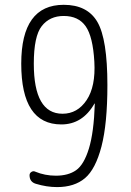

<svg xmlns="http://www.w3.org/2000/svg" viewBox="-20 -760 540 790"><path d="M242.2 -694.3Q184.6 -694.3 151.9 -652.8Q119.1 -611.3 119.1 -498Q119.1 -292 237.3 -292Q298.8 -292 336.4 -348.1Q374 -404.3 368.2 -505.9Q362.3 -609.4 332.5 -651.9Q302.7 -694.3 242.2 -694.3ZM232.4 -248Q67.4 -248 67.4 -498Q67.4 -740.2 242.2 -740.2Q339.8 -740.2 380.9 -669.4Q421.9 -598.6 421.9 -410.2Q421.9 -251 397.5 -157.2Q373 -63.5 329.6 -26.9Q286.1 9.8 214.8 9.8Q171.9 9.8 127 -3.9Q101.6 -11.7 101.6 -39.1Q101.6 -47.9 109.4 -52.7Q117.2 -57.6 125 -53.7Q165 -37.1 210 -37.1Q260.7 -37.1 293 -59.6Q325.2 -82 345.7 -148.4Q366.2 -214.8 370.1 -333Q370.1 -334 369.1 -334Q368.2 -334 368.2 -333Q319.3 -248 232.4 -248Z"/></svg>

Font: Rounded-L Mgen+ 1m light
Style: Regular
Weight: 200
Designer: [Source Han Sans]
Ryoko NISHIZUKA  (kana & ideographs); Paul D. Hunt (Latin, Greek & Cyrillic); Wenlong ZHANG  (bopomofo
Version: Version 1.059.20150602